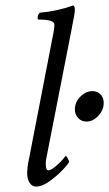

<svg xmlns="http://www.w3.org/2000/svg" viewBox="-20 -689 406 715"><path d="M114.3 5.9Q99.6 5.9 90.3 -8.3Q81.1 -22.5 81.1 -44.9Q81.1 -52.7 82.5 -65.9Q84 -79.1 87.9 -96.7L179.7 -570.3Q182.6 -585 182.6 -597.7Q182.6 -616.2 123 -616.2Q120.1 -616.2 120.1 -622.1Q120.1 -633.8 127.9 -641.6Q161.1 -644.5 192.4 -651.4Q223.6 -658.2 252.9 -668.9Q258.8 -666 258.8 -650.4Q258.8 -644.5 255.4 -626.5Q252 -608.4 246.1 -577.1L153.3 -103.5Q150.4 -91.8 150.4 -79.1Q150.4 -54.7 160.2 -54.7Q166 -54.7 174.3 -60.1Q182.6 -65.4 191.4 -73.2Q206.1 -85.9 215.3 -97.2Q224.6 -108.4 224.6 -108.4Q227.5 -108.4 232.4 -99.1Q237.3 -89.8 237.3 -85.9Q229.5 -72.3 207.5 -50.3Q185.5 -28.3 160.2 -11.2Q134.8 5.9 114.3 5.9ZM301.8 -236.3Q283.2 -236.3 271 -249.5Q258.8 -262.7 258.8 -282.2Q258.8 -308.6 279.3 -329.1Q299.8 -349.6 324.2 -349.6Q342.8 -349.6 354.5 -337.4Q366.2 -325.2 366.2 -305.7Q366.2 -279.3 346.2 -257.8Q326.2 -236.3 301.8 -236.3Z"/></svg>

Font: Crimson Text
Style: Italic
Weight: 400
Italic angle: -11°
Designer: Sebastian Kosch
Foundry: Sebastian Kosch
Version: Version 1.100; ttfautohint (v1.8.4)